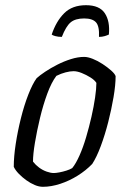

<svg xmlns="http://www.w3.org/2000/svg" viewBox="-20 -719 497 739"><path d="M145 0Q130 0 113.5 -7Q97 -14 81 -25.5Q65 -37 52 -50.5Q39 -64 33 -77Q33 -116 40.5 -165Q48 -214 60.5 -264Q73 -314 89 -355Q105 -396 121 -418Q133 -429 154 -443Q175 -457 200.5 -470Q226 -483 253 -491.5Q280 -500 304 -500Q318 -500 337 -492.5Q356 -485 375 -472.5Q394 -460 408 -447.5Q422 -435 425 -426Q425 -392 417 -345Q409 -298 396.5 -249Q384 -200 368 -157Q352 -114 335 -88Q311 -63 279 -43Q247 -23 212 -11.5Q177 0 145 0ZM187 -53Q195 -53 208.5 -55.5Q222 -58 236 -62.5Q250 -67 258 -72Q272 -89 286 -120.5Q300 -152 311.5 -191Q323 -230 332 -269.5Q341 -309 346 -343.5Q351 -378 351 -400Q344 -411 328 -421Q312 -431 294.5 -438Q277 -445 263 -445Q250 -445 232.5 -440.5Q215 -436 197 -427Q178 -402 162 -358.5Q146 -315 134 -265Q122 -215 114.5 -170Q107 -125 107 -97Q117 -84 130.5 -74Q144 -64 159.5 -58.5Q175 -53 187 -53ZM218 -577Q204 -577 193 -580Q182 -583 179 -586Q196 -637 227 -668Q258 -699 311 -699Q363 -699 383.5 -668Q404 -637 399 -586Q393 -583 383 -580Q373 -577 361 -577Q363 -618 349.5 -633Q336 -648 304 -648Q270 -648 252 -633Q234 -618 218 -577Z"/></svg>

Font: Texturina 12pt ExtraLight
Style: Italic
Weight: 250
Italic angle: -11°
Designer: Guillermo Torres Carreño
Foundry: Omnibus-Type
Version: Version 1.002